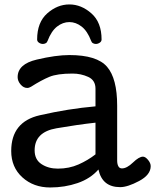

<svg xmlns="http://www.w3.org/2000/svg" viewBox="-20 -827 696 861"><path d="M30.3 0ZM655.8 -82Q655.8 -43 604 -15.4Q552.2 12.2 519 12.2Q479 12.2 454.6 -7.3Q430.2 -26.9 421.4 -66.9Q385.7 -25.9 328.1 -6.1Q270.5 13.7 205.1 13.7Q130.4 13.7 80.3 -31.7Q30.3 -77.1 30.3 -149.9Q30.3 -280.8 158.2 -310.1Q286.1 -339.4 408.2 -350.1V-429.2Q408.2 -467.3 375.5 -482.2Q342.8 -497.1 305.2 -497.1Q236.8 -497.1 201.4 -482.4Q166 -467.8 119.1 -438Q114.7 -435.5 110.6 -434.1Q106.4 -432.6 102.1 -432.6Q85.4 -432.6 72.3 -448.2Q59.1 -463.9 59.1 -481Q59.1 -539.6 144.8 -559.8Q230.5 -580.1 291 -580.1Q414.6 -580.1 460 -527.6Q505.4 -475.1 505.4 -353V-106.9Q505.4 -91.8 510.5 -81.8Q515.6 -71.8 526.9 -71.8Q548.8 -71.8 576.2 -98.1Q603.5 -124.5 621.1 -124.5Q631.8 -124.5 643.8 -110.1Q655.8 -95.7 655.8 -82ZM408.2 -276.9Q331.1 -268.6 233.2 -251.7Q135.3 -234.9 135.3 -152.8Q135.3 -111.3 166 -91.1Q196.8 -70.8 239.3 -70.8Q290 -70.8 332.3 -89.6Q374.5 -108.4 408.2 -134.8ZM172.4 -629.9Q163.1 -629.9 154.8 -635.5Q146.5 -641.1 146.5 -649.9Q146.5 -727.1 191.9 -767.1Q237.3 -807.1 291 -807.1Q344.7 -807.1 390.1 -766.8Q435.5 -726.6 435.5 -649.9Q435.5 -641.1 427.2 -635.5Q418.9 -629.9 409.7 -629.9Q403.3 -629.9 397.2 -633.1Q391.1 -636.2 388.7 -643.6Q372.1 -687.5 346.2 -707.8Q320.3 -728 291 -728Q261.7 -728 235.8 -707.8Q210 -687.5 193.4 -643.6Q190.9 -636.2 184.8 -633.1Q178.7 -629.9 172.4 -629.9Z"/></svg>

Font: Cutive
Style: Regular
Weight: 400
Designer: Vernon Adams
Version: Version 1.002